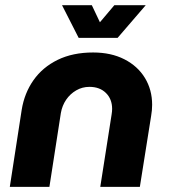

<svg xmlns="http://www.w3.org/2000/svg" viewBox="-20 -730 665 750"><path d="M18.3 0 64.7 -300.7Q75.3 -366.3 110.8 -416.8Q146.3 -467.3 205.3 -496.2Q264.3 -525 343.7 -525Q413.7 -525 465.7 -498.5Q517.7 -472 546 -425.7Q574.3 -379.3 574.3 -320.7Q574.3 -311 573.3 -299.3Q572.3 -287.7 570.3 -276.7L526.3 0H371.7L416 -283Q417 -288.7 417.5 -294.5Q418 -300.3 418 -304.7Q418 -343 393.8 -366.8Q369.7 -390.7 329.3 -390.7Q301.3 -390.7 277.7 -377Q254 -363.3 238.3 -340.3Q222.7 -317.3 217.7 -288.3L173 0ZM287.3 -582 222.3 -709.7H338.7L370.3 -643L426.7 -709.7H549.3L439.3 -582Z"/></svg>

Font: MuseoModerno Thin
Style: Italic
Weight: 100
Italic angle: -9°
Designer: Pablo Cosgaya, Héctor Gatti, Marcela Romero, and the Authors of The MuseoModerno Project.
Foundry: Omnibus-Type Team
Version: Version 1.003